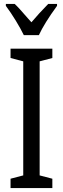

<svg xmlns="http://www.w3.org/2000/svg" viewBox="-20 -963 323 983"><path d="M34 0V-48L99 -65V-649L34 -666V-714H248V-666L183 -649V-65L248 -48V0ZM272 -933Q207 -844 179 -783H102Q86 -816 61 -857Q36 -898 10 -933V-943H55Q74 -926 122 -870L141 -849Q178 -893 227 -943H272Z"/></svg>

Font: Noto Sans UI Cond
Style: Regular
Weight: 400
Width: 3
Designer: Monotype Design Team
Foundry: Monotype Imaging Inc.
Version: Version 1.001